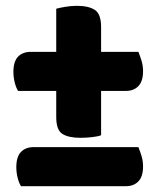

<svg xmlns="http://www.w3.org/2000/svg" viewBox="-20 -636 537 659"><path d="M52 3Q45 -8 40.5 -26Q36 -44 36 -62Q36 -98 52 -114.5Q68 -131 95 -131H455Q460 -119 465.5 -101.5Q471 -84 471 -65Q471 -30 455 -13.5Q439 3 413 3ZM327 -172Q319 -168 297.5 -165.5Q276 -163 256 -163Q215 -163 194 -176.5Q173 -190 173 -234V-324H42Q35 -335 30.5 -353Q26 -371 26 -389Q26 -425 42 -441.5Q58 -458 85 -458H173V-606Q183 -609 203.5 -612.5Q224 -616 244 -616Q284 -616 305.5 -602Q327 -588 327 -543V-458H455Q460 -446 465.5 -428.5Q471 -411 471 -392Q471 -357 455 -340.5Q439 -324 413 -324H327Z"/></svg>

Font: Baloo
Style: Regular
Weight: 400
Designer: Sarang Kulkarni and Ek Type
Foundry: Ek Type
Version: Version 1.443;PS 1.000;hotconv 16.6.51;makeotf.lib2.5.65220;